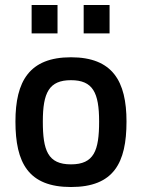

<svg xmlns="http://www.w3.org/2000/svg" viewBox="-20 -741 570 771"><path d="M420 -607V-721H316V-607ZM211 -607V-721H107V-607ZM265 -81C358 -81 378 -137 378 -253C378 -369 353 -419 265 -419C177 -419 152 -369 152 -253C152 -137 172 -81 265 -81ZM265 -511C432 -511 488 -415 488 -253C488 -87 437 10 265 10C94 10 42 -87 42 -253C42 -415 98 -511 265 -511Z"/></svg>

Font: RazerF5 SemiBold
Style: Regular
Weight: 600
Foundry: Razer Inc.
Version: Version 2